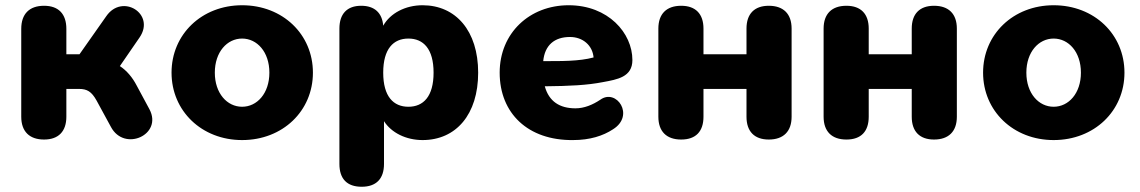

<svg xmlns="http://www.w3.org/2000/svg" viewBox="-20 -523 4346 732"><path d="M148 9C203 9 233 -22 233 -78V-184H281C312 -184 329 -174 348 -140L403 -39C454 57 601 -9 550 -106L501 -197C485 -228 463 -254 437 -271L512 -380C574 -470 446 -550 385 -461L283 -316H233V-413C233 -470 203 -501 148 -501C92 -501 61 -470 61 -413V-78C61 -22 92 9 148 9Z M903 11C1058 11 1173 -100 1173 -246C1173 -392 1058 -503 903 -503C749 -503 634 -392 634 -246C634 -100 749 11 903 11ZM903 -116C846 -116 799 -167 799 -246C799 -325 846 -376 903 -376C960 -376 1007 -325 1007 -246C1007 -167 960 -116 903 -116Z M1359 189C1414 189 1444 159 1444 102V-61C1472 -17 1528 11 1591 11C1719 11 1803 -87 1803 -246C1803 -405 1718 -503 1591 -503C1526 -503 1468 -473 1441 -425C1437 -474 1408 -501 1357 -501C1303 -501 1274 -470 1274 -414V102C1274 159 1303 189 1359 189ZM1537 -116C1480 -116 1441 -155 1441 -246C1441 -337 1480 -376 1537 -376C1594 -376 1633 -337 1633 -246C1633 -155 1594 -116 1537 -116Z M2165 11C2229 11 2279 -5 2317 -30C2402 -83 2330 -187 2269 -143C2239 -123 2207 -110 2174 -110C2114 -110 2073 -136 2057 -194C2152 -195 2218 -198 2279 -210C2333 -220 2391 -229 2391 -294C2391 -397 2299 -503 2148 -503C1999 -503 1885 -397 1885 -246C1885 -91 1993 13 2165 11ZM2051 -290C2057 -351 2094 -382 2153 -382C2202 -382 2239 -350 2243 -304C2188 -289 2118 -290 2051 -290Z M2577 9C2633 9 2662 -22 2662 -78V-184H2826V-78C2826 -22 2856 9 2911 9C2967 9 2998 -22 2998 -78V-414C2998 -470 2967 -501 2911 -501C2856 -501 2826 -470 2826 -414V-316H2662V-414C2662 -470 2632 -501 2577 -501C2521 -501 2490 -470 2490 -414V-78C2490 -22 2521 9 2577 9Z M3207 9C3263 9 3292 -22 3292 -78V-184H3456V-78C3456 -22 3486 9 3541 9C3597 9 3628 -22 3628 -78V-414C3628 -470 3597 -501 3541 -501C3486 -501 3456 -470 3456 -414V-316H3292V-414C3292 -470 3262 -501 3207 -501C3151 -501 3120 -470 3120 -414V-78C3120 -22 3151 9 3207 9Z M3997 11C4152 11 4267 -100 4267 -246C4267 -392 4152 -503 3997 -503C3843 -503 3728 -392 3728 -246C3728 -100 3843 11 3997 11ZM3997 -116C3940 -116 3893 -167 3893 -246C3893 -325 3940 -376 3997 -376C4054 -376 4101 -325 4101 -246C4101 -167 4054 -116 3997 -116Z"/></svg>

Font: SN Pro Heavy
Style: Regular
Weight: 800
Designer: Tobias Whetton
Foundry: Supernotes
Version: Version 1.001;Glyphs 3.2 (3249)